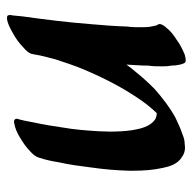

<svg xmlns="http://www.w3.org/2000/svg" viewBox="-21 -526 552 550"><g transform="rotate(-90 255.0 -251.0)"><path d="M435 -490C420 -482 406 -472 394 -460C387 -454 376 -444 375 -433C375 -432 374 -430 374 -428C371 -408 365 -388 360 -368C351 -341 342 -313 331 -287C306 -228 277 -171 240 -119C233 -109 225 -99 217 -90L206 -78C198 -78 193 -80 189 -82C167 -96 161 -125 157 -149C154 -169 153 -191 153 -213C153 -223 154 -233 154 -244C156 -279 159 -315 165 -349C169 -376 173 -403 179 -429C182 -446 185 -462 190 -479C190 -484 186 -487 181 -487C180 -487 178 -486 176 -486C163 -484 150 -478 138 -471C123 -462 109 -453 97 -441C88 -433 81 -425 78 -414C72 -396 68 -377 65 -358C58 -327 54 -296 50 -264C45 -229 42 -194 41 -159V-143C41 -116 43 -88 49 -61C53 -41 60 -18 80 -6C88 0 97 3 108 3C111 3 115 2 119 2C128 2 138 -1 147 -5C163 -10 179 -18 194 -25C223 -41 250 -62 275 -84C292 -101 308 -118 323 -137C331 -146 338 -155 345 -165C344 -144 342 -123 342 -102C340 -89 340 -77 340 -64C340 -55 340 -46 342 -37C342 -28 343 -20 345 -11C346 -7 347 -3 350 2C351 4 354 5 358 5C363 5 370 3 374 2C388 -4 403 -11 416 -21C429 -29 442 -39 451 -51C454 -54 461 -63 461 -69C461 -70 461 -73 460 -74C457 -78 456 -83 455 -89C452 -101 452 -112 452 -125C452 -137 452 -150 454 -163C455 -199 458 -234 461 -269C466 -333 474 -398 483 -462L486 -492C487 -494 487 -496 487 -498C487 -506 484 -507 478 -507C464 -507 440 -493 435 -490Z"/></g></svg>

Font: Petaluma Script
Style: Regular
Weight: 400
Designer: Daniel Spreadbury
Foundry: Steinberg Media Technologies GmbH
Version: Version 1.10